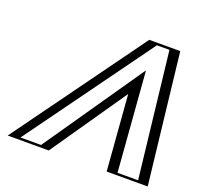

<svg xmlns="http://www.w3.org/2000/svg" viewBox="-139 -985 1208 1145"><g transform="rotate(20 465.5 -412.5)"><path d="M791.7 -825 885.5 0H673.5L631.2 -542L257.5 0H45.5L643.7 -825ZM777.2 -810H649.1L72.6 -15H251.8L644 -583.9L688.4 -15H867.5ZM777.2 -810 867.5 -15H688.4L644 -583.9L251.8 -15H72.6L649.1 -810ZM791.7 -825H643.7L45.5 0H257.5L631.2 -542L673.5 0H885.5ZM752.9 -810 843.3 -15H712.7L663.4 -647.3L227.4 -15H96.9L673.3 -810ZM816 -825H619.5L21.3 0H281.8L611.8 -478.6L649.2 0H909.7Z"/></g></svg>

Font: Hussar Outliner
Style: Obl
Weight: 700
Foundry: Cannot Into Space Fonts
Version: Version 0.92